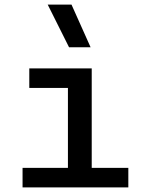

<svg xmlns="http://www.w3.org/2000/svg" viewBox="-20 -815 626 835"><path d="M275.4 0V-517.6H378.9V0ZM78.1 0V-85H285.2V0ZM369.1 0V-85H538.1V0ZM107.4 -432.6V-517.6H378.9V-432.6ZM280.3 -609.4 187.5 -794.9H291L374 -609.4Z"/></svg>

Font: Cascadia Mono
Style: Regular
Weight: 400
Monospace: yes
Designer: Aaron Bell
Foundry: Saja Typeworks
Version: Version 2102.003